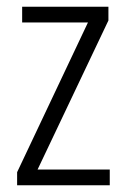

<svg xmlns="http://www.w3.org/2000/svg" viewBox="-20 -552 375 572"><path d="M307 0V-47H92L303 -491V-532H46V-485H242L31 -39V0Z"/></svg>

Font: Noto Sans Devanagari Condensed Light
Style: Regular
Weight: 300
Width: 3
Designer: Jelle Bosma - Monotype Design Team
Foundry: Monotype Imaging Inc.
Version: Version 2.004